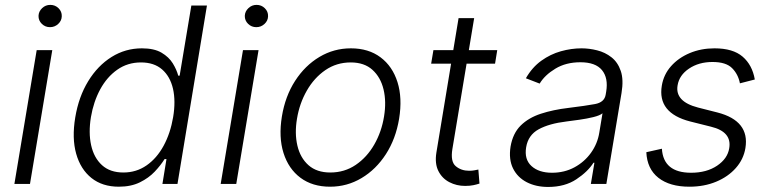

<svg xmlns="http://www.w3.org/2000/svg" viewBox="-20 -750 3136 783"><path d="M38.7 0 129.6 -545.5H193.2L102.3 0ZM183.9 -639.2Q164.4 -639.2 150.6 -652.7Q136.7 -666.2 137.1 -685.4Q137.8 -703.5 151.8 -716.8Q165.8 -730.1 185 -730.1Q204.9 -730.1 218.8 -716.4Q232.6 -702.8 231.9 -683.6Q231.5 -665.5 217.3 -652.3Q203.1 -639.2 183.9 -639.2Z M703.8 0 823.9 -727.3H760.3L712.6 -441.4H706.9Q700.4 -465.9 684.6 -491.7Q668.8 -517.4 638.7 -535.2Q608.5 -552.9 558.8 -552.9Q491.3 -552.9 434.9 -517.6Q378.4 -482.2 339.7 -418.9Q300.9 -355.5 286.9 -271.3Q272.8 -186.8 290.6 -123.2Q308.5 -59.7 353 -24.1Q397.5 11.4 464.6 11.4Q514.3 11.4 550.4 -6.4Q586.5 -24.1 611.1 -50.2Q635.7 -76.3 651.1 -101.2H658.9L642.4 0ZM686.1 -272.4Q675 -206.7 647.2 -155.5Q619.4 -104.4 577.7 -75.5Q536 -46.5 483.1 -46.5Q428.8 -46.5 395.9 -76.5Q363 -106.5 351.7 -157.7Q340.4 -208.8 350.8 -272.4Q361.4 -335.2 388.7 -385.7Q416.1 -436.1 458.2 -465.7Q500.3 -495.4 555 -495.4Q608.3 -495.4 641.1 -466.8Q673.9 -438.2 685.5 -388Q697 -337.7 686.1 -272.4Z M880 0 970.9 -545.5H1034.4L943.5 0ZM1025.2 -639.2Q1005.7 -639.2 991.8 -652.7Q978 -666.2 978.3 -685.4Q979 -703.5 993.1 -716.8Q1007.1 -730.1 1026.3 -730.1Q1046.2 -730.1 1060 -716.4Q1073.9 -702.8 1073.2 -683.6Q1072.8 -665.5 1058.6 -652.3Q1044.4 -639.2 1025.2 -639.2Z M1326 11.4Q1254.3 11.4 1205.4 -25Q1156.6 -61.4 1136.2 -126.1Q1115.8 -190.7 1129.6 -275.2Q1143.1 -357.6 1183.4 -420.1Q1223.7 -482.6 1282.7 -517.8Q1341.6 -552.9 1410.9 -552.9Q1483 -552.9 1531.8 -516.3Q1580.6 -479.8 1601 -415.1Q1621.4 -350.5 1607.6 -265.6Q1594.1 -183.9 1553.8 -121.4Q1513.5 -58.9 1454.5 -23.8Q1395.6 11.4 1326 11.4ZM1327.1 -46.5Q1384.9 -46.5 1430.8 -77.6Q1476.6 -108.7 1506.4 -160.7Q1536.2 -212.7 1546.2 -275.2Q1556.1 -335.2 1544.2 -385.1Q1532.3 -435 1498.9 -465.2Q1465.6 -495.4 1410.2 -495.4Q1352.6 -495.4 1306.8 -464Q1261 -432.5 1231.2 -380.3Q1201.3 -328.1 1191.1 -265.6Q1181.1 -206 1192.8 -156.1Q1204.5 -106.2 1238.1 -76.3Q1271.7 -46.5 1327.1 -46.5Z M2007.8 -545.5 1998.9 -490.4H1882.8L1824.9 -142.4Q1816.4 -90.9 1838.6 -72.3Q1860.8 -53.6 1893.1 -53.6Q1905.5 -53.6 1914.6 -55.4Q1923.7 -57.2 1930.8 -58.6L1935.4 -1.4Q1925.1 2.1 1910.9 5.1Q1896.7 8.2 1876.8 8.2Q1842 8.2 1812.5 -7.1Q1783 -22.4 1767.8 -52.6Q1752.5 -82.7 1759.6 -127.5L1819.6 -490.4H1738.3L1747.5 -545.5H1828.5L1850.1 -676.1H1913.7L1892 -545.5Z M2215.2 12.4Q2165.8 12.4 2128.2 -6.9Q2090.6 -26.3 2072.3 -63Q2054 -99.8 2062.1 -152.3Q2071.4 -206.3 2103.5 -238.1Q2135.7 -269.9 2185.7 -286.2Q2235.8 -302.6 2298.7 -310Q2368.3 -318.5 2406.4 -325.6Q2444.6 -332.7 2449.9 -363.3L2452.1 -376.1Q2461.3 -431.8 2435 -464Q2408.7 -496.1 2346.9 -496.1Q2288 -496.1 2244.9 -470Q2201.7 -443.9 2180.8 -409.1L2124.6 -430.8Q2150.2 -475.5 2187.5 -502.3Q2224.8 -529.1 2267.4 -541Q2310 -552.9 2351.6 -552.9Q2382.8 -552.9 2415.3 -544.7Q2447.8 -536.6 2473.5 -516.5Q2499.3 -496.4 2511.5 -460.9Q2523.8 -425.4 2514.6 -370.4L2452.8 0H2389.6L2404.1 -86.3H2400.2Q2377.5 -50.1 2330.4 -18.8Q2283.4 12.4 2215.2 12.4ZM2231.2 -45.5Q2281.6 -45.5 2322.6 -67.6Q2363.6 -89.8 2390.3 -127.1Q2416.9 -164.4 2424 -209.2L2437.1 -288Q2426.5 -279.1 2399.9 -272.5Q2373.2 -266 2342.9 -261.7Q2312.5 -257.5 2290.1 -254.6Q2219.5 -246.1 2176.7 -222.7Q2133.9 -199.2 2125.7 -149.5Q2117.5 -100.1 2147.5 -72.8Q2177.6 -45.5 2231.2 -45.5Z M3058.2 -425.8 2997.5 -410.2Q2990.4 -447.1 2965.6 -472.1Q2940.7 -497.2 2885.7 -497.2Q2829.9 -497.2 2790 -470.3Q2750 -443.5 2743.3 -402Q2731.9 -335.9 2826.7 -311.4L2906.2 -291.2Q3038 -257.1 3019.9 -146.3Q3012.4 -100.5 2980.8 -64.8Q2949.2 -29.1 2900.4 -8.9Q2851.6 11.4 2791.5 11.4Q2711.3 11.4 2665.1 -24.9Q2619 -61.1 2615.8 -129.3L2679.3 -143.5Q2685.4 -45.5 2798.3 -45.5Q2861.5 -45.5 2904.3 -74.2Q2947.1 -103 2953.8 -145.2Q2965.6 -212.4 2879.6 -233.3L2794.7 -254.6Q2660.2 -289.1 2679 -400.9Q2686.4 -446 2716.6 -480.1Q2746.8 -514.2 2793 -533.6Q2839.1 -552.9 2893.8 -552.9Q2969.1 -552.9 3008.5 -519Q3047.9 -485.1 3058.2 -425.8Z"/></svg>

Font: Inter UI Light
Style: Italic
Weight: 300
Italic angle: 9.39999°
Designer: Rasmus Andersson
Foundry: rsms
Version: 3.2;8d6f07862